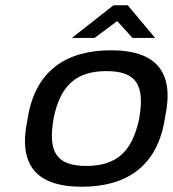

<svg xmlns="http://www.w3.org/2000/svg" viewBox="-20 -700 656 729"><path d="M86 -256 84 -244C49 -78 113 9 291 9C463 9 576 -71 605 -244L607 -256C642 -422 579 -509 401 -509C229 -509 115 -429 86 -256ZM183 -247 184 -253C209 -373 267 -430 384 -430C498 -430 530 -377 509 -253L508 -247C482 -127 425 -70 308 -70C194 -70 162 -123 183 -247ZM253 -556H339L425 -620L483 -556H569L465 -680H411Z"/></svg>

Font: LT Wave
Style: Italic
Weight: 400
Designer: Daniel Lyons
Version: Version 2.5 (Glyphs App)